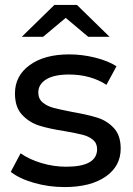

<svg xmlns="http://www.w3.org/2000/svg" viewBox="-20 -757 541 783"><path d="M23.9 -56.2 64 -131.8Q99.1 -106.9 149.2 -92Q199.2 -77.1 250 -77.1Q376 -77.1 376 -148.9Q376 -172.9 358.9 -187Q341.8 -201.2 316.4 -207.5Q291 -213.9 244.1 -222.2Q180.2 -231.9 139.6 -244.9Q99.1 -257.8 70.1 -288.8Q41 -319.8 41 -376Q41 -447.8 101.1 -491.5Q161.1 -535.2 262.2 -535.2Q315.4 -535.2 368.2 -522Q420.9 -508.8 455.1 -486.8L414.1 -411.1Q349.1 -453.1 261.2 -453.1Q200.2 -453.1 168.2 -433.1Q136.2 -413.1 136.2 -379.9Q136.2 -354 154.1 -339.1Q171.9 -324.2 198.5 -317.1Q225.1 -310.1 272.9 -300.8Q336.9 -289.6 376.5 -277.3Q416 -265.1 444.1 -235.1Q472.2 -205.1 472.2 -150.9Q472.2 -79.1 410.6 -36.6Q349.1 5.9 243.2 5.9Q178.2 5.9 118.2 -11.5Q58.1 -28.8 23.9 -56.2ZM68.8 -606.9 201.7 -736.8H293.9L426.8 -606.9H339.8L248 -684.1L155.8 -606.9Z"/></svg>

Font: Montserrat Medium
Style: Regular
Weight: 500
Designer: Julieta Ulanovsky
Foundry: Julieta Ulanovsky
Version: Version 7.200